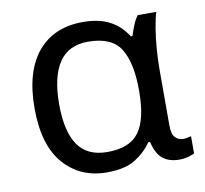

<svg xmlns="http://www.w3.org/2000/svg" viewBox="-67 -618 749 701"><g transform="rotate(-10 307.5 -268.0)"><path d="M275 10Q177 10 116 -59.5Q55 -129 55 -266Q55 -402 115 -474Q175 -546 283 -546Q342 -546 381.5 -525.5Q421 -505 447 -464H453Q458 -481 466 -501Q474 -521 485 -536H554Q547 -514 541 -478Q535 -442 532 -402Q529 -362 529 -326V-118Q529 -87 541 -74.5Q553 -62 570 -62Q578 -62 587 -64Q596 -66 600 -67V-3Q593 1 577 5.5Q561 10 544 10Q507 10 483.5 -8Q460 -26 449 -72H442Q419 -38 381 -14Q343 10 275 10ZM290 -63Q373 -63 407.5 -110.5Q442 -158 442 -261V-267Q442 -367 409.5 -419.5Q377 -472 289 -472Q216 -472 181 -419Q146 -366 146 -265Q146 -165 180.5 -114Q215 -63 290 -63Z"/></g></svg>

Font: Noto Sans IKEA
Style: Regular
Weight: 400
Designer: Monotype Design Team
Foundry: Monotype Imaging Inc.
Version: Version 2.001